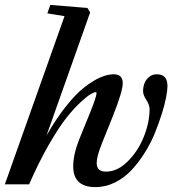

<svg xmlns="http://www.w3.org/2000/svg" viewBox="-22 -745 697 776"><path d="M-2.4 0 238.8 -679.7 169.4 -690.9 181.2 -725.1 331.1 -712.9 342.3 -694.8 166 -197.3Q205.1 -265.6 245.1 -315.9Q285.2 -366.2 320.1 -393.1Q355 -419.9 384 -432.4Q413.1 -444.8 437.5 -444.8Q474.1 -444.8 474.1 -408.7Q474.1 -376 434.1 -275.4L390.1 -166Q368.7 -111.8 368.7 -86.4Q368.7 -51.3 406.2 -51.3Q452.6 -51.3 494.4 -92.8Q536.1 -134.3 559.3 -192.4Q582.5 -250.5 582.5 -303.7Q582.5 -321.3 569.3 -341.3Q556.2 -361.3 556.2 -376.5Q556.2 -406.7 572.3 -425.8Q588.4 -444.8 611.3 -444.8Q633.8 -444.8 644.3 -433.1Q654.8 -421.4 654.8 -396.5Q654.8 -380.4 649.4 -351.8Q644 -323.2 632.1 -285.2Q620.1 -247.1 603.8 -206.8Q587.4 -166.5 562.7 -127.2Q538.1 -87.9 509.5 -57.4Q481 -26.9 443.1 -7.8Q405.3 11.2 363.8 11.2Q273.9 11.2 273.9 -72.8Q273.9 -121.6 299.3 -184.6L341.3 -287.6Q368.2 -354.5 368.2 -368.7Q368.2 -372.6 364.3 -372.6Q359.4 -372.6 345.7 -365.2Q332 -357.9 304.9 -333Q277.8 -308.1 247.3 -270Q216.8 -231.9 175.8 -160.9Q134.8 -89.8 95.7 0Z"/></svg>

Font: Elstob SemiBold
Style: Italic
Weight: 600
Italic angle: -20°
Designer: Peter S. Baker
Version: Version 1.015